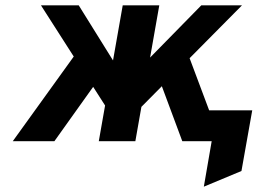

<svg xmlns="http://www.w3.org/2000/svg" viewBox="-20 -531 980 722"><path d="M746.5 171 776 0H736.5L757 -116H928.5L888 112ZM409 -81.5 134 -511H276L433.5 -258ZM463 -80 487.5 -256.5 737 -511H890ZM28 0 297 -373.5 372.5 -263.5 184.5 0ZM351.5 0 441.5 -511H579L489 0ZM665.5 0 567.5 -263.5 670 -373.5 810 0Z"/></svg>

Font: Overpass ExtraBold
Style: Italic
Weight: 800
Italic angle: -10°
Designer: Delve Withrington, Dave Bailey, Thomas Jockin
Foundry: Delve Fonts LLC
Version: Version 4.000